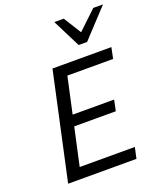

<svg xmlns="http://www.w3.org/2000/svg" viewBox="-162 -1009 933 1112"><g transform="rotate(-20 304.0 -453.5)"><path d="M484 0H63L206 -658H569L555 -590H273L159 -68H499ZM154 -300 169 -367H480L466 -300ZM395 -734 417 -783 548 -907H608L447 -734ZM395 -734 308 -907H366L443 -784L447 -734Z"/></g></svg>

Font: Ysabeau Office Medium
Style: Italic
Weight: 500
Italic angle: -12°
Designer: Christian Thalmann (Catharsis Fonts)
Version: Version 2.001;gftools[0.9.30]; featfreeze: tnum,lnum,ss02